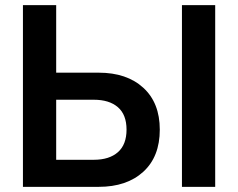

<svg xmlns="http://www.w3.org/2000/svg" viewBox="-20 -725 924 745"><path d="M162 0V-105H344Q404 -105 437.5 -134.5Q471 -164 471 -222Q471 -280 437.5 -309Q404 -338 344 -338H162V-443H363Q472 -443 536 -384.5Q600 -326 600 -222Q600 -117 536 -58.5Q472 0 363 0ZM69 0V-705H198V0ZM686 0V-705H815V0Z"/></svg>

Font: TikTok Sans 24pt SemiBold
Style: Regular
Weight: 600
Version: Version 4.000